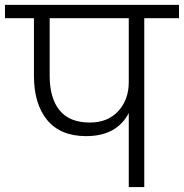

<svg xmlns="http://www.w3.org/2000/svg" viewBox="-49 -760 747 780"><path d="M315.9 -262.2Q389.2 -262.2 431.6 -308.8Q474.1 -355.5 474.1 -425.8V-686H152.8V-452.1Q152.8 -361.3 193.1 -311.8Q233.4 -262.2 315.9 -262.2ZM-28.8 -686V-740.2H678.2V-686H537.1V0H474.1V-300.8Q425.3 -207 300.8 -207Q196.8 -207 142.8 -272.2Q88.9 -337.4 88.9 -452.1V-686Z"/></svg>

Font: PoppinsZ Light
Style: Regular
Weight: 300
Designer: Ninad Kale (Devanagari), Jonny Pinhorn (Latin)
Foundry: Indian Type Foundry
Version: Version 3.002;FEAKit 1.0